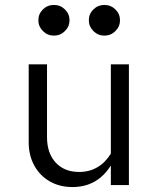

<svg xmlns="http://www.w3.org/2000/svg" viewBox="-20 -748 640 776"><path d="M273 8Q221 8 181 -15Q141 -38 118.5 -79Q96 -120 96 -173V-488H170V-194Q170 -129 205 -91Q240 -53 300 -53Q341 -53 373.5 -72Q406 -91 428 -127V-488H501V0H428V-79Q373 8 273 8ZM198 -604Q172 -604 153.5 -622.5Q135 -641 135 -665.9Q135 -691.8 153.4 -709.9Q171.8 -728 198 -728Q224 -728 242.5 -709.9Q261 -691.8 261 -665.9Q261 -641 242.5 -622.5Q224 -604 198 -604ZM402 -604Q376 -604 357.5 -622.5Q339 -641 339 -665.9Q339 -691.8 357.4 -709.9Q375.8 -728 402 -728Q428 -728 446.5 -709.9Q465 -691.8 465 -665.9Q465 -641 446.5 -622.5Q428 -604 402 -604Z"/></svg>

Font: Red Hat Mono VF Light
Style: Regular
Weight: 300
Monospace: yes
Designer: Pentagram, MCKL
Foundry: Pentagram, MCKL
Version: Version 1.023